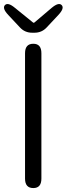

<svg xmlns="http://www.w3.org/2000/svg" viewBox="-25 -954 338 974"><path d="M144 0Q102 0 102 -48V-684Q102 -732 144 -732Q185 -732 185 -684V-48Q185 0 144 0ZM138 -788Q101 -788 76 -815L17 -878Q-15 -912 0 -928Q15 -944 51 -914L141 -841Q146 -836 151 -841L237 -914Q273 -944 288 -928Q303 -912 271 -878L212 -815Q187 -788 150 -788Z"/></svg>

Font: Resource Han Rounded JP Normal
Style: Regular
Weight: 350
Designer: Cyano Hao (round all glyphs); Ryoko NISHIZUKA 西塚涼子 (kana, bopomofo & ideographs); Paul D. Hunt (Latin, Greek & Cyrillic)
Foundry: Cyano Hao
Version: 0.990